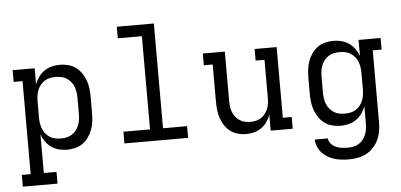

<svg xmlns="http://www.w3.org/2000/svg" viewBox="-59 -859 2518 1207"><g transform="rotate(-5 1200.0 -256.0)"><path d="M258 215H39V141H95V-446H39V-520H178V-419Q187 -443 202.5 -464.5Q218 -486 239 -500.5Q260 -515 285.5 -521.5Q311 -528 337 -528Q363 -528 389 -521.5Q415 -515 436.5 -499.5Q458 -484 473.5 -461.5Q489 -439 498 -414Q507 -389 510 -362.5Q513 -336 513 -310V-210Q513 -184 510 -157.5Q507 -131 498 -106Q489 -81 473.5 -58.5Q458 -36 436.5 -20.5Q415 -5 389 1.5Q363 8 337 8Q311 8 285.5 1.5Q260 -5 239 -19.5Q218 -34 202.5 -55.5Q187 -77 178 -101V141H258ZM304 -66Q322 -66 340 -69.5Q358 -73 373.5 -83Q389 -93 400.5 -107.5Q412 -122 418.5 -139Q425 -156 427.5 -174Q430 -192 430 -210V-310Q430 -328 427.5 -346Q425 -364 418.5 -381Q412 -398 400.5 -412.5Q389 -427 373.5 -437Q358 -447 340 -450.5Q322 -454 304 -454Q286 -454 268 -450.5Q250 -447 234.5 -437Q219 -427 207.5 -412.5Q196 -398 189.5 -381Q183 -364 180.5 -346Q178 -328 178 -310V-210Q178 -192 180.5 -174Q183 -156 189.5 -139Q196 -122 207.5 -107.5Q219 -93 234.5 -83Q250 -73 268 -69.5Q286 -66 304 -66Z M699 0V-74H867V-662H715V-735H949V-74H1101V0Z M1467 8Q1441 8 1415 1Q1389 -6 1368 -21.5Q1347 -37 1332.5 -59.5Q1318 -82 1309.5 -106.5Q1301 -131 1298 -157.5Q1295 -184 1295 -210V-446H1239V-520H1378V-210Q1378 -192 1380 -174Q1382 -156 1388.5 -139.5Q1395 -123 1406 -108.5Q1417 -94 1432 -84Q1447 -74 1464.5 -70Q1482 -66 1500 -66Q1518 -66 1535.5 -70Q1553 -74 1568 -84Q1583 -94 1594 -108.5Q1605 -123 1611.5 -139.5Q1618 -156 1620 -174Q1622 -192 1622 -210V-447H1566V-520H1705V-74H1761V0H1622V-100Q1613 -76 1598.5 -55Q1584 -34 1563 -19.5Q1542 -5 1517.5 1.5Q1493 8 1467 8Z M2097 223Q2074 223 2051 220.5Q2028 218 2006 211.5Q1984 205 1963.5 193Q1943 181 1927.5 164Q1912 147 1903 125Q1894 103 1893 80H1976Q1977 99 1990.5 114Q2004 129 2021.5 136.5Q2039 144 2058.5 146.5Q2078 149 2097 149Q2115 149 2133 145Q2151 141 2166.5 131.5Q2182 122 2193 107.5Q2204 93 2210.5 76Q2217 59 2219.5 41Q2222 23 2222 5V-101Q2213 -77 2197.5 -55.5Q2182 -34 2161 -19.5Q2140 -5 2114.5 1.5Q2089 8 2063 8Q2037 8 2011 1.5Q1985 -5 1963.5 -20.5Q1942 -36 1926.5 -58.5Q1911 -81 1902 -106Q1893 -131 1890 -157.5Q1887 -184 1887 -210V-310Q1887 -336 1890 -362.5Q1893 -389 1902 -414Q1911 -439 1926.5 -461.5Q1942 -484 1963.5 -499.5Q1985 -515 2011 -521.5Q2037 -528 2063 -528Q2089 -528 2114.5 -521.5Q2140 -515 2161 -500.5Q2182 -486 2197.5 -464.5Q2213 -443 2222 -419V-520H2361V-447H2305V5Q2305 34 2300.5 62Q2296 90 2284 116Q2272 142 2252.5 163.5Q2233 185 2207.5 198.5Q2182 212 2154 217.5Q2126 223 2097 223ZM2096 -66Q2114 -66 2132 -69.5Q2150 -73 2165.5 -83Q2181 -93 2192.5 -107.5Q2204 -122 2210.5 -139Q2217 -156 2219.5 -174Q2222 -192 2222 -210V-310Q2222 -328 2219.5 -346Q2217 -364 2210.5 -381Q2204 -398 2192.5 -412.5Q2181 -427 2165.5 -437Q2150 -447 2132 -450.5Q2114 -454 2096 -454Q2078 -454 2060 -450.5Q2042 -447 2026.5 -437Q2011 -427 1999.5 -412.5Q1988 -398 1981.5 -381Q1975 -364 1972.5 -346Q1970 -328 1970 -310V-210Q1970 -192 1972.5 -174Q1975 -156 1981.5 -139Q1988 -122 1999.5 -107.5Q2011 -93 2026.5 -83Q2042 -73 2060 -69.5Q2078 -66 2096 -66Z"/></g></svg>

Font: Iosevka HT Extended
Style: Regular
Weight: 400
Width: 7
Monospace: yes
Designer: Belleve Invis
Foundry: Belleve Invis
Version: Version 32.3.0; ttfautohint (v1.8.4)